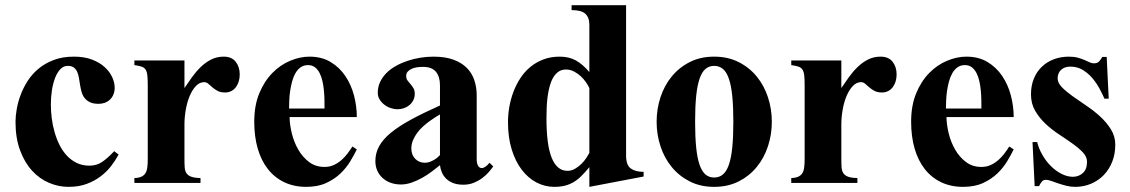

<svg xmlns="http://www.w3.org/2000/svg" viewBox="-20 -708 4373 743"><path d="M439 -109.9Q427.2 -87.9 410.2 -65.7Q393.1 -43.5 369.6 -25.6Q346.2 -7.8 315.4 3.7Q284.7 15.1 245.1 15.1Q206.5 15.1 169.7 -0.5Q132.8 -16.1 104 -47.6Q75.2 -79.1 57.6 -126.5Q40 -173.8 40 -236.8Q40 -258.3 44.7 -285.4Q49.3 -312.5 59.8 -340.6Q70.3 -368.7 87.4 -395.3Q104.5 -421.9 129.6 -442.6Q154.8 -463.4 188.5 -476.1Q222.2 -488.8 266.1 -488.8Q306.6 -488.8 336.4 -477.3Q366.2 -465.8 385.5 -448Q404.8 -430.2 414.3 -409.2Q423.8 -388.2 423.8 -369.1Q423.8 -354 418.9 -342.3Q414.1 -330.6 405.5 -322.5Q397 -314.5 385.7 -310.3Q374.5 -306.2 361.8 -306.2Q340.8 -306.2 327.9 -312.5Q314.9 -318.8 307.1 -329.1Q299.3 -339.4 295.7 -352.5Q292 -365.7 289.8 -379.6Q287.6 -393.6 285.4 -406.7Q283.2 -419.9 278.6 -430.2Q273.9 -440.4 265.6 -446.8Q257.3 -453.1 242.2 -453.1Q225.6 -453.1 213.4 -440.2Q201.2 -427.2 193.1 -406.2Q185.1 -385.3 180.9 -358.6Q176.8 -332 176.8 -304.2Q176.8 -278.3 180.2 -250.7Q183.6 -223.1 191.2 -196.8Q198.7 -170.4 210.4 -147Q222.2 -123.5 238.8 -105.7Q255.4 -87.9 277.1 -77.4Q298.8 -66.9 326.2 -66.9Q354.5 -66.9 376.2 -82Q397.9 -97.2 421.9 -123Z M693.8 -474.1V-367.2Q707.5 -387.7 722.9 -409.2Q738.3 -430.7 756.6 -448.5Q774.9 -466.3 796.9 -477.5Q818.8 -488.8 845.7 -488.8Q876.5 -488.8 892.1 -469Q907.7 -449.2 907.7 -419.9Q907.7 -405.3 903.8 -392.6Q899.9 -379.9 892.6 -370.4Q885.3 -360.8 874.8 -355.5Q864.3 -350.1 851.1 -350.1Q833.5 -350.1 821.8 -356.4Q810.1 -362.8 801.8 -370.1Q793.5 -377.4 786.1 -383.8Q778.8 -390.1 770 -390.1Q752.4 -390.1 738.3 -375.2Q724.1 -360.4 714.1 -336.7Q704.1 -313 699 -283.7Q693.8 -254.4 693.8 -226.1V-92.8Q693.8 -73.7 694.8 -60.1Q695.8 -46.4 701.7 -37.6Q707.5 -28.8 720 -24.2Q732.4 -19.5 755.9 -19V0H500V-19Q516.6 -19.5 526.9 -24.2Q537.1 -28.8 542.7 -37.6Q548.3 -46.4 550 -60.1Q551.8 -73.7 551.8 -92.8V-377Q551.8 -400.9 550.3 -415.5Q548.8 -430.2 543.5 -438.5Q538.1 -446.8 527.8 -450.2Q517.6 -453.6 500 -456.1V-474.1Z M1360.8 -129.9Q1350.6 -108.9 1335.4 -83.7Q1320.3 -58.6 1297.4 -36.6Q1274.4 -14.6 1242.2 0.2Q1210 15.1 1165 15.1Q1117.7 15.1 1080.3 -2.7Q1043 -20.5 1017.1 -53.2Q991.2 -85.9 977.5 -132.6Q963.9 -179.2 963.9 -236.8Q963.9 -299.8 983.4 -346.9Q1002.9 -394 1033.9 -425.5Q1064.9 -457 1103 -472.9Q1141.1 -488.8 1177.7 -488.8Q1225.1 -488.8 1259.5 -468Q1293.9 -447.3 1316.4 -413.8Q1338.9 -380.4 1349.9 -338.6Q1360.8 -296.9 1360.8 -254.9H1100.6Q1101.1 -225.1 1109.4 -191.4Q1117.7 -157.7 1134.3 -128.9Q1150.9 -100.1 1176 -81.1Q1201.2 -62 1235.8 -62Q1255.4 -62 1271.5 -69.3Q1287.6 -76.7 1300.8 -88.1Q1314 -99.6 1324.5 -113.5Q1335 -127.4 1343.8 -141.1ZM1235.8 -288.1Q1235.8 -302.2 1235.6 -320.1Q1235.4 -337.9 1233.6 -356.7Q1231.9 -375.5 1228 -393.3Q1224.1 -411.1 1217 -425Q1210 -439 1199 -447.5Q1188 -456.1 1171.9 -456.1Q1155.3 -456.1 1143.3 -447.5Q1131.3 -439 1123.3 -424.8Q1115.2 -410.6 1110.4 -392.6Q1105.5 -374.5 1102.8 -356Q1100.1 -337.4 1099.4 -319.6Q1098.6 -301.8 1098.6 -288.1Z M1888.7 -64Q1882.3 -54.7 1871.8 -42.5Q1861.3 -30.3 1846.7 -19.3Q1832 -8.3 1813.7 -0.7Q1795.4 6.8 1772.9 6.8Q1749.5 6.8 1733.2 0.2Q1716.8 -6.3 1706.1 -17.1Q1695.3 -27.8 1689.7 -41.5Q1684.1 -55.2 1682.6 -68.8Q1668.5 -57.1 1651.1 -44.2Q1633.8 -31.2 1614 -20Q1594.2 -8.8 1573.2 -1.5Q1552.2 5.9 1531.7 5.9Q1509.8 5.9 1491.7 -0.7Q1473.6 -7.3 1460.4 -19.3Q1447.3 -31.2 1439.9 -47.9Q1432.6 -64.5 1432.6 -85Q1432.6 -115.7 1447.3 -142.3Q1461.9 -168.9 1492.4 -194.1Q1522.9 -219.2 1570.1 -244.9Q1617.2 -270.5 1682.6 -299.8V-377.9Q1682.6 -411.1 1667 -430.2Q1651.4 -449.2 1616.7 -449.2Q1606.4 -449.2 1595 -447.8Q1583.5 -446.3 1574 -442.1Q1564.5 -438 1558.1 -431.2Q1551.8 -424.3 1551.8 -414.1Q1551.8 -403.8 1556.9 -396.7Q1562 -389.6 1568.4 -382.6Q1574.7 -375.5 1579.8 -366.9Q1585 -358.4 1585 -345.2Q1585 -331.1 1579.3 -320.1Q1573.7 -309.1 1564.5 -301.3Q1555.2 -293.5 1543 -289.3Q1530.8 -285.2 1517.6 -285.2Q1505.9 -285.2 1492.4 -289.6Q1479 -293.9 1467.8 -302.5Q1456.5 -311 1449.2 -322.8Q1441.9 -334.5 1441.9 -349.1Q1441.9 -371.6 1450.9 -390.6Q1460 -409.7 1475.3 -425.3Q1490.7 -440.9 1511.7 -452.6Q1532.7 -464.4 1556.6 -472.4Q1580.6 -480.5 1606.2 -484.6Q1631.8 -488.8 1656.7 -488.8Q1703.6 -488.8 1735.6 -476.8Q1767.6 -464.8 1787.4 -444.3Q1807.1 -423.8 1815.9 -396.7Q1824.7 -369.6 1824.7 -339.8V-90.8Q1824.7 -76.7 1829.8 -67.1Q1835 -57.6 1844.2 -57.6Q1857.4 -57.6 1874.5 -78.1ZM1682.6 -265.1Q1676.3 -261.7 1665.8 -255.1Q1655.3 -248.5 1642.8 -239.5Q1630.4 -230.5 1617.7 -219.2Q1605 -208 1595 -194.6Q1585 -181.2 1578.4 -165.8Q1571.8 -150.4 1571.8 -133.8Q1571.8 -108.4 1586.9 -93.3Q1602.1 -78.1 1624.5 -78.1Q1633.8 -78.1 1643.1 -81.5Q1652.3 -85 1660.2 -89.6Q1668 -94.2 1673.8 -99.4Q1679.7 -104.5 1682.6 -107.9Z M2260.7 15.1V-61Q2243.7 -40.5 2229 -26.1Q2214.4 -11.7 2198.7 -2.7Q2183.1 6.3 2165.3 10.7Q2147.5 15.1 2125 15.1Q2088.9 15.1 2056.4 -1.7Q2023.9 -18.6 1999.3 -50.8Q1974.6 -83 1960.2 -129.6Q1945.8 -176.3 1945.8 -235.8Q1945.8 -264.2 1950.9 -293.9Q1956.1 -323.7 1966.6 -351.8Q1977.1 -379.9 1993.2 -404.8Q2009.3 -429.7 2031.5 -448.2Q2053.7 -466.8 2082.3 -477.8Q2110.8 -488.8 2146 -488.8Q2181.6 -488.8 2208 -474.4Q2234.4 -460 2260.7 -429.2V-611.8Q2260.7 -640.6 2245.1 -654.8Q2229.5 -668.9 2191.9 -668.9V-688H2402.8V-106Q2402.8 -69.3 2420.7 -56.2Q2438.5 -43 2470.7 -43V-24.9ZM2260.7 -367.2Q2256.3 -377 2247.8 -389.4Q2239.3 -401.9 2227.5 -412.8Q2215.8 -423.8 2201.2 -431.4Q2186.5 -439 2169.9 -439Q2152.8 -439 2140.6 -430.2Q2128.4 -421.4 2120.1 -406.7Q2111.8 -392.1 2106.7 -372.8Q2101.6 -353.5 2098.9 -332.5Q2096.2 -311.5 2095.5 -290Q2094.7 -268.6 2094.7 -250Q2094.7 -146.5 2115.2 -96.7Q2135.7 -46.9 2175.8 -46.9Q2191.4 -46.9 2205.3 -54.9Q2219.2 -63 2230.2 -74Q2241.2 -85 2249 -96.9Q2256.8 -108.9 2260.7 -116.2Z M2966.8 -236.8Q2966.8 -187.5 2951.9 -142.1Q2937 -96.7 2908.4 -61.8Q2879.9 -26.9 2838.4 -5.9Q2796.9 15.1 2743.7 15.1Q2690.4 15.1 2649.2 -5.9Q2607.9 -26.9 2579.3 -61.8Q2550.8 -96.7 2535.9 -142.1Q2521 -187.5 2521 -236.8Q2521 -286.1 2535.9 -331.5Q2550.8 -377 2579.3 -411.9Q2607.9 -446.8 2649.2 -467.8Q2690.4 -488.8 2743.7 -488.8Q2796.9 -488.8 2838.4 -467.8Q2879.9 -446.8 2908.4 -411.9Q2937 -377 2951.9 -331.5Q2966.8 -286.1 2966.8 -236.8ZM2817.9 -236.8Q2817.9 -295.4 2813.7 -336.4Q2809.6 -377.4 2800.5 -403.6Q2791.5 -429.7 2777.3 -441.4Q2763.2 -453.1 2743.7 -453.1Q2724.1 -453.1 2710.2 -441.4Q2696.3 -429.7 2687.3 -403.6Q2678.2 -377.4 2674.1 -336.4Q2669.9 -295.4 2669.9 -236.8Q2669.9 -178.2 2674.1 -137.2Q2678.2 -96.2 2687.3 -70.3Q2696.3 -44.4 2710.2 -32.7Q2724.1 -21 2743.7 -21Q2763.2 -21 2777.3 -32.7Q2791.5 -44.4 2800.5 -70.3Q2809.6 -96.2 2813.7 -137.2Q2817.9 -178.2 2817.9 -236.8Z M3235.8 -474.1V-367.2Q3249.5 -387.7 3264.9 -409.2Q3280.3 -430.7 3298.6 -448.5Q3316.9 -466.3 3338.9 -477.5Q3360.8 -488.8 3387.7 -488.8Q3418.5 -488.8 3434.1 -469Q3449.7 -449.2 3449.7 -419.9Q3449.7 -405.3 3445.8 -392.6Q3441.9 -379.9 3434.6 -370.4Q3427.2 -360.8 3416.7 -355.5Q3406.2 -350.1 3393.1 -350.1Q3375.5 -350.1 3363.8 -356.4Q3352.1 -362.8 3343.8 -370.1Q3335.4 -377.4 3328.1 -383.8Q3320.8 -390.1 3312 -390.1Q3294.4 -390.1 3280.3 -375.2Q3266.1 -360.4 3256.1 -336.7Q3246.1 -313 3241 -283.7Q3235.8 -254.4 3235.8 -226.1V-92.8Q3235.8 -73.7 3236.8 -60.1Q3237.8 -46.4 3243.7 -37.6Q3249.5 -28.8 3262 -24.2Q3274.4 -19.5 3297.9 -19V0H3042V-19Q3058.6 -19.5 3068.8 -24.2Q3079.1 -28.8 3084.7 -37.6Q3090.3 -46.4 3092 -60.1Q3093.8 -73.7 3093.8 -92.8V-377Q3093.8 -400.9 3092.3 -415.5Q3090.8 -430.2 3085.4 -438.5Q3080.1 -446.8 3069.8 -450.2Q3059.6 -453.6 3042 -456.1V-474.1Z M3902.8 -129.9Q3892.6 -108.9 3877.4 -83.7Q3862.3 -58.6 3839.4 -36.6Q3816.4 -14.6 3784.2 0.2Q3752 15.1 3707 15.1Q3659.7 15.1 3622.3 -2.7Q3585 -20.5 3559.1 -53.2Q3533.2 -85.9 3519.5 -132.6Q3505.9 -179.2 3505.9 -236.8Q3505.9 -299.8 3525.4 -346.9Q3544.9 -394 3575.9 -425.5Q3606.9 -457 3645 -472.9Q3683.1 -488.8 3719.7 -488.8Q3767.1 -488.8 3801.5 -468Q3835.9 -447.3 3858.4 -413.8Q3880.9 -380.4 3891.8 -338.6Q3902.8 -296.9 3902.8 -254.9H3642.6Q3643.1 -225.1 3651.4 -191.4Q3659.7 -157.7 3676.3 -128.9Q3692.9 -100.1 3718 -81.1Q3743.2 -62 3777.8 -62Q3797.4 -62 3813.5 -69.3Q3829.6 -76.7 3842.8 -88.1Q3856 -99.6 3866.5 -113.5Q3877 -127.4 3885.7 -141.1ZM3777.8 -288.1Q3777.8 -302.2 3777.6 -320.1Q3777.3 -337.9 3775.6 -356.7Q3773.9 -375.5 3770 -393.3Q3766.1 -411.1 3759 -425Q3752 -439 3741 -447.5Q3730 -456.1 3713.9 -456.1Q3697.3 -456.1 3685.3 -447.5Q3673.3 -439 3665.3 -424.8Q3657.2 -410.6 3652.3 -392.6Q3647.5 -374.5 3644.8 -356Q3642.1 -337.4 3641.4 -319.6Q3640.6 -301.8 3640.6 -288.1Z M4262.7 -487.8 4270.5 -326.2H4253.9Q4246.6 -343.3 4235.1 -364.7Q4223.6 -386.2 4207.5 -405.3Q4191.4 -424.3 4170.2 -437.3Q4148.9 -450.2 4122.6 -450.2Q4099.1 -450.2 4085.9 -437.5Q4072.8 -424.8 4072.8 -404.8Q4072.8 -387.2 4089.4 -370.4Q4106 -353.5 4130.6 -335.9Q4155.3 -318.4 4184.3 -298.8Q4213.4 -279.3 4238 -256.6Q4262.7 -233.9 4279.3 -207Q4295.9 -180.2 4295.9 -147.9Q4295.9 -112.3 4284.2 -82.5Q4272.5 -52.7 4251.7 -31Q4231 -9.3 4202.4 2.9Q4173.8 15.1 4140.6 15.1Q4123.5 15.1 4106.9 11Q4090.3 6.8 4075.2 1.7Q4060.1 -3.4 4047.9 -7.8Q4035.6 -12.2 4027.8 -12.2Q4017.1 -12.2 4011.2 -4.6Q4005.4 2.9 4001 12.2H3983.9L3975.6 -158.2H3993.7Q4000 -132.3 4014.2 -107.9Q4028.3 -83.5 4047.1 -64.9Q4065.9 -46.4 4087.9 -35.2Q4109.9 -23.9 4131.8 -23.9Q4154.3 -23.9 4170.4 -38.3Q4186.5 -52.7 4186.5 -82Q4186.5 -101.6 4170.4 -118.4Q4154.3 -135.3 4130.4 -152.3Q4106.4 -169.4 4078.1 -188Q4049.8 -206.5 4025.9 -229Q4002 -251.5 3985.8 -279.3Q3969.7 -307.1 3969.7 -342.8Q3969.7 -377 3981 -404.1Q3992.2 -431.2 4012 -450Q4031.7 -468.8 4058.6 -478.8Q4085.4 -488.8 4116.7 -488.8Q4136.7 -488.8 4151.4 -484.6Q4166 -480.5 4177 -475.8Q4188 -471.2 4196.5 -467Q4205.1 -462.9 4212.9 -462.9Q4227.1 -462.9 4234.1 -471.2Q4241.2 -479.5 4245.6 -487.8Z"/></svg>

Font: Tai Heritage Pro
Style: Bold
Weight: 700
Designer: Faah Baccam, Walt Agee, Victor Gaultney, Annie Olsen, Eric Hays
Foundry: SIL International
Version: Version 2.600